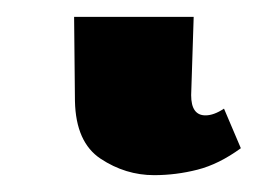

<svg xmlns="http://www.w3.org/2000/svg" viewBox="-20 32 311 228"><path d="M163 240Q129 240 99.5 220.5Q70 201 69 152L68 52H210L207 145Q207 169 224 169Q234 169 246 161L266 208Q240 227 214.5 233.5Q189 240 163 240Z"/></svg>

Font: NotoSerif-Bold
Style: Regular
Weight: 700
Designer: Monotype Design Team
Foundry: Monotype Imaging Inc.
Version: Version 2.007; ttfautohint (v1.8) -l 8 -r 50 -G 200 -x 14 -D